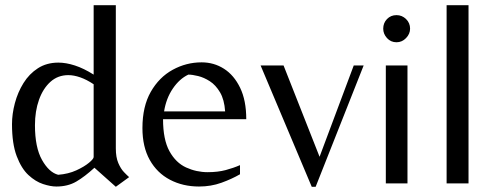

<svg xmlns="http://www.w3.org/2000/svg" viewBox="-20 -703 1891 736"><path d="M424 13 342 -60Q305 -26 272.5 -7Q240 12 196 12Q174 12 145 2.5Q116 -7 89 -32Q62 -57 44 -104.5Q26 -152 26 -227Q26 -266 37 -307.5Q48 -349 70 -384.5Q92 -420 125.5 -441.5Q159 -463 204 -463Q233 -463 267 -452Q301 -441 339 -417V-683H424V-134Q424 -100 433.5 -78Q443 -56 455 -43.5Q467 -31 475 -24ZM203 -33Q242 -36 272.5 -50Q303 -64 321 -79Q339 -94 339 -101V-380Q312 -398 287.5 -406.5Q263 -415 242 -415Q202 -415 173.5 -389.5Q145 -364 129.5 -320.5Q114 -277 114 -223Q114 -138 141 -90Q168 -42 203 -33Z M743 12Q681 12 631.5 -14Q582 -40 554 -90Q526 -140 526 -212Q526 -295 558 -351Q590 -407 642 -435.5Q694 -464 753 -464Q800 -464 838.5 -439.5Q877 -415 900.5 -366.5Q924 -318 924 -246H605Q605 -168 629.5 -123.5Q654 -79 693.5 -61Q733 -43 776 -43Q815 -43 845 -51Q875 -59 900 -70V-35Q869 -17 829 -2.5Q789 12 743 12ZM609 -276H843Q840 -321 823.5 -349Q807 -377 784.5 -391.5Q762 -406 739.5 -411.5Q717 -417 702 -417Q668 -401 642.5 -363.5Q617 -326 609 -276Z M1175 13 979 -452H1067L1205 -102L1336 -452H1374L1190 13Z M1459 0V-452H1542V0ZM1500 -541Q1478 -541 1463.5 -557Q1449 -573 1449 -593Q1449 -615 1463.5 -630Q1478 -645 1500 -645Q1521 -645 1536.5 -630Q1552 -615 1552 -593Q1552 -573 1536.5 -557Q1521 -541 1500 -541Z M1692 0V-683H1776V0Z"/></svg>

Font: Belleza
Style: Regular
Weight: 400
Designer: Eduardo Rodriguez Tunni
Foundry: Eduardo Rodriguez Tunni
Version: Version 1.003; ttfautohint (v1.8.4.7-5d5b)